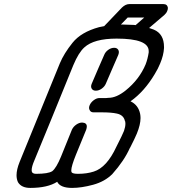

<svg xmlns="http://www.w3.org/2000/svg" viewBox="-20 -920 842 940"><path d="M449 -476Q435 -476 429 -486Q426 -491 426 -497Q426 -503 429 -510Q446 -551 460.5 -583.5Q475 -616 490 -651Q496 -666 510 -676Q524 -686 539 -686Q553 -686 559 -676Q562 -671 562 -665Q562 -659 559 -651Q543 -614 529 -582Q515 -550 498 -510Q492 -496 478 -486Q464 -476 449 -476ZM362 -69Q405 -69 439 -80Q503 -100 550 -202L561 -224Q576 -253 587 -279Q594 -299 594 -315Q594 -321 593 -326H592Q586 -357 552 -364Q525 -370 478 -370H438Q424 -370 419 -381Q416 -386 416 -392Q416 -398 419 -405Q425 -419 439 -429.5Q453 -440 467 -440H500L511 -441Q550 -441 595 -477Q662 -531 693 -605Q703 -631 708 -663V-670Q708 -731 551 -731Q440 -731 393 -688Q365 -663 339 -601Q281 -460 227 -326L148 -134Q135 -104 135 -87Q135 -81 137 -77Q142 -69 157 -69Q216 -69 236 -82Q256 -98 279 -154L332 -285Q339 -300 353.5 -310Q368 -320 382 -320Q405 -319 405 -301Q405 -294 402 -285L352 -163Q329 -106 329 -86Q329 -79 331 -76Q337 -69 362 -69ZM710 -783 733 -775Q783 -754 783 -690V-685Q781 -649 764 -609Q754 -584 738 -558Q687 -472 619 -424Q657 -406 666 -363Q668 -353 668 -342Q668 -310 650 -266Q641 -244 617 -197L616 -196Q588 -133 530 -68Q493 -31 436 -15.5Q379 0 333 0Q275 0 260 -30Q213 0 128 0Q85 0 68 -28Q61 -43 61 -62Q61 -90 76 -127L273 -610Q293 -658 335 -710.5Q377 -763 465 -787Q478 -790 490 -792Q523 -827 577 -883Q595 -900 613 -900H780Q799 -900 802 -882Q802 -874 799 -867Q795 -856 785 -847ZM572 -800H576Q591 -800 636 -798Q640 -798 644 -797L686 -834H605Z"/></svg>

Font: Bubblez Graffiti
Style: Italic
Weight: 400
Italic angle: -22.5°
Designer: GGBotNet
Foundry: GGBotNet
Version: 1.00